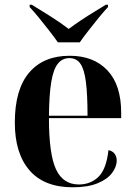

<svg xmlns="http://www.w3.org/2000/svg" viewBox="-20 -786 574 816"><path d="M289 10Q168 10 105.5 -62Q43 -134 43 -265Q43 -406 104 -477.5Q165 -549 276 -549Q378 -549 436.5 -487Q495 -425 495 -307V-284H188Q188 -131 218 -66.5Q248 -2 315 -2Q365 -2 398.5 -34.5Q432 -67 441 -148Q459 -144 467.5 -132Q476 -120 476 -104Q476 -77 456 -50.5Q436 -24 394.5 -7Q353 10 289 10ZM352 -294Q352 -385 345 -438.5Q338 -492 321.5 -515.5Q305 -539 275 -539Q245 -539 226 -515.5Q207 -492 198 -438.5Q189 -385 188 -294ZM226 -606Q210 -629 188.5 -656.5Q167 -684 145.5 -710.5Q124 -737 106 -756V-766H115Q146 -747 191.5 -718.5Q237 -690 272 -663Q296 -681 324.5 -700Q353 -719 381 -736Q409 -753 430 -766H439V-756Q421 -737 399.5 -710.5Q378 -684 356.5 -656.5Q335 -629 319 -606Z"/></svg>

Font: Noto Serif Display SemiCondensed
Style: Bold
Weight: 700
Width: 4
Designer: Monotype Design Team
Foundry: Monotype Imaging Inc.
Version: Version 2.009